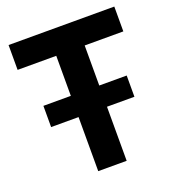

<svg xmlns="http://www.w3.org/2000/svg" viewBox="-128 -800 817 901"><g transform="rotate(-20 280.0 -350.0)"><path d="M72 -270V-376H488V-270ZM209 0V-576H16V-700H544V-576H351V0Z"/></g></svg>

Font: Tektur SemiBold
Style: Regular
Weight: 600
Designer: Adam Jagosz
Foundry: Adam Jagosz
Version: Version 1.005;gftools[0.9.30]